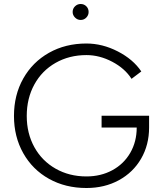

<svg xmlns="http://www.w3.org/2000/svg" viewBox="-20 -930 807 962"><path d="M50 -349Q50 -454 96.5 -536.5Q143 -619 225.5 -665.5Q308 -712 413 -712Q493 -712 570 -672.5Q647 -633 688 -572L639 -535Q606 -587 542.5 -620.5Q479 -654 413 -654Q327 -654 258.5 -615Q190 -576 152 -506.5Q114 -437 114 -349Q114 -262 152 -193Q190 -124 258.5 -85Q327 -46 413 -46Q485 -46 542.5 -77Q600 -108 632.5 -164Q665 -220 665 -291H727Q727 -204 687 -135Q647 -66 575.5 -27Q504 12 413 12Q308 12 225.5 -34Q143 -80 96.5 -162.5Q50 -245 50 -349ZM489 -350H727V-291H699H489ZM344 -870Q344 -887 356 -898.5Q368 -910 384 -910Q401 -910 412.5 -898.5Q424 -887 424 -870Q424 -854 412.5 -842Q401 -830 384 -830Q368 -830 356 -842Q344 -854 344 -870Z"/></svg>

Font: Oak Sans Light
Style: Regular
Weight: 400
Designer: Erik Kennedy, Walven
Foundry: Erik Kennedy, Walven
Version: Version 1.100;Glyphs 3.1.2 (3151)